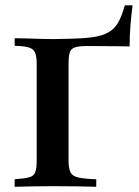

<svg xmlns="http://www.w3.org/2000/svg" viewBox="-20 -718 533 738"><path d="M36.3 0V-29Q73.4 -31.5 91.5 -36.3Q109.7 -41.1 115.3 -55.6Q121 -70.2 121 -98.4V-472.6Q121 -501.6 114.9 -515.7Q108.9 -529.8 91.1 -535.5Q73.4 -541.1 36.3 -541.9V-571Q59.7 -571 85.5 -570.2Q111.3 -569.4 137.1 -568.5Q162.9 -567.7 184.7 -567.7Q244.4 -568.5 287.1 -570.6Q329.8 -572.6 358.9 -579.4Q387.9 -586.3 406.9 -600.4Q425.8 -614.5 437.9 -638.3Q450 -662.1 459.7 -697.6H489.5Q484.7 -660.5 481.5 -621.4Q478.2 -582.3 478.2 -539.5Q457.3 -540.3 430.6 -540.3Q404 -540.3 374.6 -540.7Q345.2 -541.1 315.3 -541.1Q283.9 -541.1 268.1 -535.9Q252.4 -530.6 248 -516.1Q243.5 -501.6 243.5 -472.6V-100.8Q243.5 -71 250.8 -56Q258.1 -41.1 280.6 -35.9Q303.2 -30.6 350 -29V0Q324.2 -0.8 282.7 -1.6Q241.1 -2.4 184.7 -2.4Q141.9 -2.4 103.6 -1.6Q65.3 -0.8 36.3 0Z"/></svg>

Font: Playfair
Style: Bold
Weight: 700
Designer: Claus Eggers Sørensen
Foundry: Claus Eggers Sørensen
Version: Version 2.001;gftools[0.9.30]